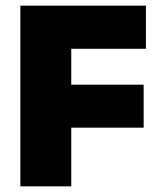

<svg xmlns="http://www.w3.org/2000/svg" viewBox="-20 -659 568 679"><path d="M52 0V-639H232V0ZM156 -207.5V-359.5H488V-207.5ZM104.5 -486.5V-639H496V-486.5Z"/></svg>

Font: Anek Odia ExtraBold
Style: Regular
Weight: 800
Designer: Yesha Goshar & Mahesh Sahu (Odia), Yesha Goshar (Latin)
Foundry: Ek Type
Version: Version 1.003